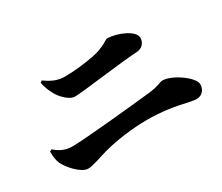

<svg xmlns="http://www.w3.org/2000/svg" viewBox="-100 -883 1201 1040"><g transform="rotate(-30 500.0 -363.0)"><path d="M797 -557C797 -600 702 -643 637 -643C629 -643 597 -612 521 -597C469 -587 400 -578 338 -578C289 -578 253 -598 218 -623L207 -615C212 -589 222 -559 239 -530C259 -495 301 -457 330 -457C382 -457 632 -493 741 -499C779 -501 797 -529 797 -557ZM76 -193C90 -157 154 -83 198 -83C228 -83 275 -102 329 -117C405 -138 510 -153 607 -153C765 -153 850 -116 896 -116C930 -116 952 -143 952 -176C952 -220 843 -296 784 -296C766 -296 752 -281 688 -274C580 -262 259 -230 184 -230C142 -230 110 -245 78 -273L65 -267C65 -232 68 -213 76 -193Z"/></g></svg>

Font: Noto Serif CJK JP Black
Style: Regular
Weight: 900
Designer: Ryoko NISHIZUKA 西塚涼子 (kana & ideographs); Frank Grießhammer (Latin, Greek & Cyrillic); Wenlong ZHANG 张文龙 (bopomofo); San
Foundry: Adobe Systems Incorporated
Version: Version 1.001;PS 1.001;hotconv 16.6.54;makeotf.lib2.5.65590